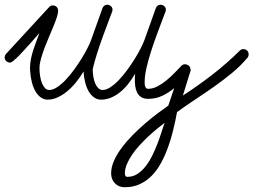

<svg xmlns="http://www.w3.org/2000/svg" viewBox="-65 -409 1063 805"><path d="M548.8 -122.6Q541.5 -90.3 541.5 -64.5Q541.5 -61 541.7 -56.2Q542 -51.3 543.5 -46.9Q544.9 -42.5 547.9 -39.6Q550.8 -36.6 555.7 -36.6Q575.7 -36.6 595.2 -46.9Q614.7 -57.1 632.6 -71.8Q650.4 -86.4 666.5 -103Q682.6 -119.6 695.3 -132.8Q702.1 -139.6 710.4 -139.6Q718.8 -139.6 726.1 -133.8Q733.4 -127.9 733.4 -118.7V-117.2H735.4L701.7 -8.3Q767.1 -50.8 825.7 -96.2Q884.3 -141.6 939.9 -196.3Q946.8 -203.1 955.1 -203.1Q964.8 -203.1 971.2 -196.8Q977.5 -190.4 977.5 -180.7Q977.5 -172.9 972.2 -166.5Q943.8 -132.8 907.5 -102.8Q871.1 -72.8 831.5 -44.9Q792 -17.1 752.2 9Q712.4 35.2 677.2 61Q670.4 98.6 661.1 136.5Q651.9 174.3 639.2 209.2Q626.5 244.1 609.9 274.7Q593.3 305.2 571.3 327.6Q549.3 350.1 521.2 363Q493.2 376 458 376Q432.6 376 416.7 359.4Q400.9 342.8 400.9 317.9Q400.9 292 413.1 264.6Q425.3 237.3 445.6 210.2Q465.8 183.1 491.5 157.2Q517.1 131.3 543.7 108.4Q570.3 85.4 595.7 66.4Q621.1 47.4 640.6 33.7L665.5 -39.6Q642.1 -20 615.2 -7.3Q588.4 5.4 556.2 5.4Q537.6 5.4 526.4 -2.2Q515.1 -9.8 509.3 -22.2Q503.4 -34.7 501.7 -49.8Q500 -64.9 500.5 -80.6Q500.5 -85.9 500.7 -90.6Q501 -95.2 501.5 -100.1Q487.3 -75.2 470.9 -55.2Q454.6 -35.2 436.5 -21Q418.5 -6.8 398.9 1Q379.4 8.8 358.4 8.8Q342.3 8.8 329.1 -0.7Q315.9 -10.3 306.6 -26.4Q297.4 -42.5 292 -64Q286.6 -85.4 285.2 -109.4Q271 -85 253.4 -63.5Q235.8 -42 216.3 -25.9Q196.8 -9.8 176 -0.5Q155.3 8.8 134.8 8.8Q118.7 8.8 105.5 -1Q92.3 -10.7 83 -27.1Q73.7 -43.5 68.4 -65.2Q63 -86.9 61.5 -110.8Q61 -114.7 61 -117.9Q61 -121.1 61 -125Q61 -144 64.9 -162.8Q68.8 -181.6 74.7 -200Q80.6 -218.3 87.4 -235.8Q94.2 -253.4 100.6 -271Q96.2 -266.1 86.7 -255.1Q77.1 -244.1 64.9 -230.5Q52.7 -216.8 39.3 -201.9Q25.9 -187 13.7 -174.8Q1.5 -162.6 -8.3 -154.5Q-18.1 -146.5 -22.5 -146.5Q-30.8 -146.5 -38.1 -152.3Q-45.4 -158.2 -45.4 -167.5Q-45.4 -176.3 -39.6 -183.1L140.6 -378.9Q147 -386.2 156.2 -386.2Q166 -386.2 172.4 -380.1Q178.7 -374 178.7 -364.3Q178.7 -353 173.1 -335.9Q167.5 -318.8 158.9 -298.1Q150.4 -277.3 140.4 -254.2Q130.4 -231 121.8 -208.3Q113.3 -185.5 107.2 -164.3Q101.1 -143.1 100.6 -126V-122.6Q100.6 -106.9 103 -90.8Q105.5 -74.7 110.6 -61.5Q115.7 -48.3 123.3 -40Q130.9 -31.7 141.6 -31.7Q156.7 -31.7 174.6 -43.5Q192.4 -55.2 210.2 -74Q228 -92.8 245.1 -116.2Q262.2 -139.6 276.6 -162.8Q291 -186 301.3 -206.3Q311.5 -226.6 316.4 -239.7L364.7 -375Q367.2 -381.3 372.6 -385.3Q377.9 -389.2 384.8 -389.2Q393.1 -389.2 399.9 -383.3Q406.7 -377.4 406.7 -368.7Q406.7 -363.8 405.3 -360.4Q398.4 -341.8 387.7 -313.7Q377 -285.6 365 -252.7Q353 -219.7 342 -185.1Q331.1 -150.4 323.7 -119.1Q323.7 -104 326.2 -88.4Q328.6 -72.8 333.7 -60.3Q338.9 -47.9 346.7 -39.8Q354.5 -31.7 365.2 -31.7Q380.4 -31.7 398.2 -43.5Q416 -55.2 433.8 -74Q451.7 -92.8 468.8 -116.2Q485.8 -139.6 500.2 -162.8Q514.6 -186 524.9 -206.3Q535.2 -226.6 540 -239.7L588.4 -375Q590.8 -381.3 596.2 -385.3Q601.6 -389.2 608.4 -389.2Q616.7 -389.2 623.5 -383.3Q630.4 -377.4 630.4 -368.7Q630.4 -363.8 628.9 -360.4Q622.1 -341.8 611.3 -314Q600.6 -286.1 588.9 -253.9Q577.1 -221.7 566.4 -187.5Q555.7 -153.3 548.8 -122.6ZM625 106Q610.8 116.7 593.3 131.1Q575.7 145.5 557.1 162.8Q538.6 180.2 520.8 199.5Q502.9 218.8 489.3 238.8Q475.6 258.8 467 279.1Q458.5 299.3 458.5 318.4Q458.5 323.7 460.9 328.1Q463.4 332.5 469.2 332.5Q492.2 332.5 511 320.3Q529.8 308.1 545.2 288.6Q560.5 269 572.8 244.4Q585 219.7 594.7 194.6Q604.5 169.4 611.8 146Q619.1 122.6 625 106Z"/></svg>

Font: Helvetia Verbundene
Style: Regular
Weight: 400
Designer: Peter Wiegel, original typeface by Carl Albert Fahrenwaldt 1901
Foundry: Peter Wiegel
Version: Version 2.000